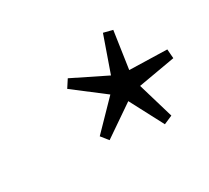

<svg xmlns="http://www.w3.org/2000/svg" viewBox="-79 -807 632 581"><g transform="rotate(-30 237.0 -517.0)"><path d="M382.5 -364 352.5 -351 291.5 -467 183.5 -393 163.5 -418 254.5 -511.5 150 -591.5 167.5 -618.5 285 -560.5 328.5 -684.5 360 -676.5 341 -547 472 -543.5 474.5 -511.5 345.5 -489Z"/></g></svg>

Font: Newsreader 16pt 16pt
Style: Italic
Weight: 400
Italic angle: -17°
Version: Version 1.003